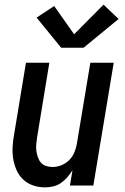

<svg xmlns="http://www.w3.org/2000/svg" viewBox="-20 -801 540 829"><path d="M174 8Q147 8 122.5 -0.5Q98 -9 80 -26Q62 -43 51.5 -66.5Q41 -90 37 -115.5Q33 -141 34.5 -168Q36 -195 41 -221L92 -530H193L140 -207Q138 -193 136.5 -178Q135 -163 137 -149.5Q139 -136 143.5 -122.5Q148 -109 156.5 -99Q165 -89 178.5 -84.5Q192 -80 207 -80Q226 -80 245 -87.5Q264 -95 278.5 -109.5Q293 -124 301 -143Q309 -162 312 -181L370 -530H471L383 0H282L293 -66Q283 -50 270.5 -35.5Q258 -21 242.5 -10.5Q227 0 209 4Q191 8 174 8ZM244 -595 138 -725 214 -775 300 -653 427 -781 492 -719 341 -595Z"/></svg>

Font: Iosevka Curly Semibold Oblique
Style: Regular
Weight: 600
Italic angle: -9°
Monospace: yes
Designer: Belleve Invis
Foundry: Belleve Invis
Version: Version 11.1.0; ttfautohint (v1.8.3)